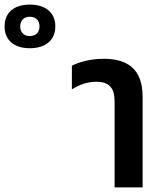

<svg xmlns="http://www.w3.org/2000/svg" viewBox="-292 -816 710 836"><path d="M-162 -606C-95 -606 -51 -640 -51 -701C-51 -762 -95 -796 -162 -796C-230 -796 -272 -762 -272 -701C-272 -640 -230 -606 -162 -606ZM-162 -659C-189 -659 -204 -676 -204 -701C-204 -726 -189 -743 -162 -743C-135 -743 -120 -726 -120 -701C-120 -676 -135 -659 -162 -659ZM207 0H329V-395C329 -518 260 -560 160 -560C96 -560 47 -543 21 -530V-427C52 -446 86 -460 127 -460C184 -460 207 -433 207 -373Z"/></svg>

Font: Noto Sans Thai SemCond SemBd
Style: Regular
Weight: 600
Width: 4
Designer: Monotype Design Team
Foundry: Monotype Imaging Inc.
Version: Version 2.002